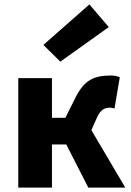

<svg xmlns="http://www.w3.org/2000/svg" viewBox="-20 -852 594 872"><path d="M63 0H216V-196H281L381 0H549L395 -261L419 -315C437 -356 456 -363 481 -363C488 -363 494 -361 500 -359L524 -501C511 -507 498 -509 483 -509C409 -509 362 -490 321 -405L277 -317H216V-497H63ZM254 -572 474 -729 386 -832 177 -648Z"/></svg>

Font: DAIFUKU Sans
Style: Bold
Weight: 700
Designer: Original font ‘Source Han Sans JP’ : Paul D. Hunt
Foundry: Daifuku
Version: Version 1.000